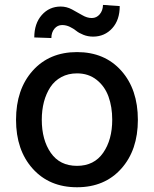

<svg xmlns="http://www.w3.org/2000/svg" viewBox="-20 -770 642 801"><path d="M194.3 -611.3 123 -613.8Q123 -671.9 154.3 -707.3Q185.5 -742.7 233.4 -742.7Q257.8 -742.7 280.3 -730.7Q302.7 -718.8 323 -706.8Q343.3 -694.8 362.8 -694.8Q382.8 -694.8 396 -710.4Q409.2 -726.1 409.7 -749.5L479.5 -744.6Q479.5 -686.5 448.2 -652.1Q417 -617.7 369.1 -617.2Q346.7 -617.2 327.9 -624.8Q309.1 -632.3 298.1 -641.4Q287.1 -650.4 271.5 -658Q255.9 -665.5 239.3 -665.5Q219.7 -665.5 207 -650.1Q194.3 -634.8 194.3 -611.3ZM46.9 -270Q46.9 -397.5 116.5 -475.1Q186 -552.7 301.3 -552.7Q416.5 -552.7 485.8 -475.1Q555.2 -397.5 555.2 -270Q555.2 -143.6 485.8 -66.2Q416.5 11.2 301.3 11.2Q186 11.2 116.5 -66.2Q46.9 -143.6 46.9 -270ZM301.3 -78.1Q372.6 -78.1 410.4 -132.6Q448.2 -187 448.2 -270.5Q448.2 -324.2 432.6 -367.2Q417 -410.2 383.1 -437Q349.1 -463.9 301.3 -463.9Q264.6 -463.9 236.1 -448.5Q207.5 -433.1 189.9 -406.2Q172.4 -379.4 163.3 -345Q154.3 -310.5 154.3 -270.5Q154.3 -186.5 191.9 -132.3Q229.5 -78.1 301.3 -78.1Z"/></svg>

Font: Interop Med
Style: Regular
Weight: 500
Designer: Rasmus Andersson, Google, Jang Haemin
Foundry: jhaemin
Version: Version 1.007